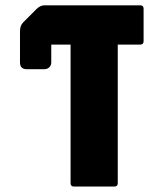

<svg xmlns="http://www.w3.org/2000/svg" viewBox="-20 -686 602 706"><path d="M252 0Q239.5 0 239.5 -12.5V-522H168.5V-456.5Q168.5 -445.5 161.2 -438.5Q154 -431.5 142.5 -431.5H78.5Q53.5 -431.5 53.5 -456.5V-571Q53.5 -591.5 65 -603.5L114 -652.5Q128 -666.5 144 -666.5H495.5Q508 -666.5 508 -654V-534.5Q508 -522 495.5 -522H413V-12.5Q413 0 400.5 0Z"/></svg>

Font: Jaro 24pt
Style: Regular
Weight: 400
Designer: Agyei Archer, Celine Hurka, Mirko Velimirović
Version: Version 1.000